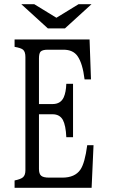

<svg xmlns="http://www.w3.org/2000/svg" viewBox="-20 -899 540 919"><path d="M209 -763.2 82 -878.9H144L250 -814L356 -878.9H418L291 -763.2ZM49.8 -710H408.7L415.5 -519H384.8Q375.5 -595.7 351.1 -630.4Q329.6 -661.1 283.7 -661.1H208.5Q183.6 -661.1 174.3 -651.9Q166.5 -643.6 166.5 -619.1V-400.9H231.4Q270.5 -400.9 285.2 -433.6Q295.9 -457.5 297.4 -498H329.6V-242.2H297.4Q294.9 -298.8 280.8 -325.2Q265.6 -352.1 231.4 -352.1H166.5V-90.8Q166.5 -66.9 176.8 -58.1Q187 -48.8 215.3 -48.8H278.3Q338.4 -48.8 364.7 -86.9Q386.2 -118.2 397.5 -204.1H427.7L418.5 0H49.8V-35.2Q80.1 -41.5 90.3 -50.8Q101.6 -61 101.6 -84V-626Q101.6 -651.4 90.3 -661.1Q80.6 -669.4 49.8 -674.8Z"/></svg>

Font: BIZ UDMincho
Style: Regular
Weight: 400
Monospace: yes
Designer: TypeBank Co., Ltd.
Foundry: Morisawa Inc.
Version: Version 1.06